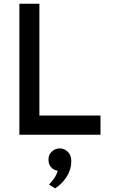

<svg xmlns="http://www.w3.org/2000/svg" viewBox="-20 -720 656 1026"><path d="M83.5 0V-700H190.5V-102.5H517V0ZM274.5 286.5 241.5 266Q251 258 266.8 236.8Q282.5 215.5 288 192Q265 188.5 252 172.5Q239 156.5 239 133.5Q239 106 257.5 89.5Q276 73 299.5 73Q323.5 73 342.2 91Q361 109 361 141.5Q361 185.5 336.5 224.2Q312 263 274.5 286.5Z"/></svg>

Font: Overpass Mono SemiBold
Style: Regular
Weight: 600
Monospace: yes
Designer: Delve Withrington, Dave Bailey
Foundry: Delve Fonts LLC
Version: Version 4.000